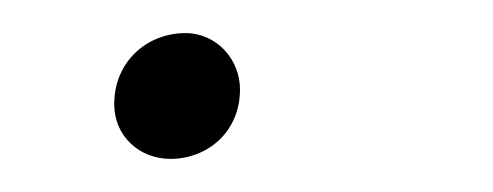

<svg xmlns="http://www.w3.org/2000/svg" viewBox="-20 -88 298 116"><path d="M83 8C105 8 125 -8 125 -34C125 -52 111 -68 92 -68C69 -68 49 -51 49 -25C49 -6 64 8 83 8Z"/></svg>

Font: Source Serif 4 Display Light
Style: Italic
Weight: 300
Italic angle: -12°
Designer: Frank Grießhammer
Foundry: Adobe Systems Incorporated
Version: Version 4.004;hotconv 1.0.117;makeotfexe 2.5.65602